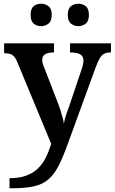

<svg xmlns="http://www.w3.org/2000/svg" viewBox="-20 -768 614 1028"><path d="M31 186Q83 186 120 172.5Q157 159 182.5 134.5Q208 110 225 76Q242 42 254 2L72 -437Q64 -456 54.5 -466Q45 -476 33 -479.5Q21 -483 5 -483H2V-536H269V-487H266Q238 -487 222 -478Q206 -469 206 -446Q206 -438 209 -427.5Q212 -417 216 -408L286 -227Q296 -202 303 -180Q310 -158 315 -139.5Q320 -121 322 -106Q326 -130 335.5 -158Q345 -186 351 -201L417 -397Q421 -408 424 -421.5Q427 -435 427 -444Q427 -467 409.5 -477Q392 -487 359 -487H355V-536H574V-487H570Q552 -487 538.5 -480.5Q525 -474 515 -457.5Q505 -441 494 -412L343 2Q317 75 293 121Q269 167 238.5 193Q208 219 162 229.5Q116 240 45 240H31ZM400 -628Q377 -628 360 -641.5Q343 -655 343 -688Q343 -722 360 -735Q377 -748 400 -748Q422 -748 439 -735Q456 -722 456 -688Q456 -655 439 -641.5Q422 -628 400 -628ZM200 -628Q177 -628 160.5 -641.5Q144 -655 144 -688Q144 -722 160.5 -735Q177 -748 200 -748Q222 -748 239.5 -735Q257 -722 257 -688Q257 -655 239.5 -641.5Q222 -628 200 -628Z"/></svg>

Font: Noto Serif Kannada SemiBold
Style: Regular
Weight: 600
Version: Version 2.003